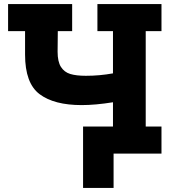

<svg xmlns="http://www.w3.org/2000/svg" viewBox="-20 -760 874 950"><path d="M701 -606V-134H779V0H542V170H391V-134H539V-254Q452 -240 384 -240Q248 -240 176 -294Q104 -348 104 -490V-606H20V-740H337V-606H266L265 -504Q265 -455 281.5 -429Q298 -403 327.5 -394Q357 -385 405 -385Q473 -385 539 -397V-606H462V-740H779V-606Z"/></svg>

Font: Arvo
Style: Bold
Weight: 700
Designer: Anton Koovit (Cyrillic Expansion: Cyreal)
Foundry: Anton Koovit, Yassin Baggar
Version: Version 3.000